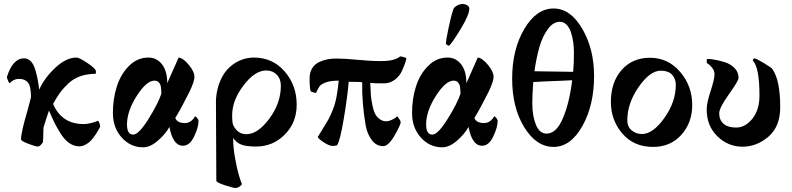

<svg xmlns="http://www.w3.org/2000/svg" viewBox="-20 -726 3956 959"><path d="M479.5 -90.8Q478.5 -89.8 472.2 -78.1Q465.8 -66.4 460.4 -58.1Q455.1 -49.8 444.8 -36.6Q434.6 -23.4 425.3 -15.6Q416 -7.8 402.8 -1.5Q389.6 4.9 376 4.9Q348.6 4.9 324.2 -12.7Q299.8 -30.3 279.3 -64.5Q258.8 -98.6 249 -119.1Q239.3 -139.6 224.6 -173.8Q223.6 -171.9 210.4 -130.9Q197.3 -89.8 197.3 -88.9Q197.3 -86.9 196.8 -78.6Q196.3 -70.3 196.3 -56.6Q196.3 -31.2 194.3 -15.6Q180.7 5.9 168.9 5.9Q158.2 5.9 121.6 -7.8Q85 -21.5 85 -30.3Q85 -64.5 118.2 -176.8L134.8 -240.2Q134.8 -295.9 119.6 -314Q104.5 -332 75.2 -332Q47.9 -332 28.3 -310.5Q25.4 -310.5 20 -323.2Q14.6 -335.9 14.6 -341.8Q43.9 -434.6 99.6 -434.6Q118.2 -434.6 131.8 -421.9Q145.5 -409.2 153.3 -386.2Q161.1 -363.3 165.5 -342.3Q169.9 -321.3 173.8 -293Q174.8 -283.2 175.8 -278.3Q202.1 -336.9 256.3 -387.7Q310.5 -438.5 362.3 -438.5Q376 -438.5 417.5 -410.6Q459 -382.8 459 -370.1Q459 -359.4 458 -357.4Q416 -357.4 381.3 -345.2Q346.7 -333 321.3 -309.1Q295.9 -285.2 279.3 -262.2Q262.7 -239.3 245.1 -207Q288.1 -106.4 397.5 -106.4Q418 -106.4 440.4 -112.8Q462.9 -119.1 469.7 -123Q473.6 -120.1 477.5 -108.4Q481.4 -96.7 479.5 -90.8Z M855.5 -136.7Q865.2 -111.3 903.3 -111.3Q921.9 -111.3 935.5 -122.6Q949.2 -133.8 954.1 -145.5Q960 -143.6 965.8 -135.3Q971.7 -127 971.7 -123Q971.7 -90.8 949.7 -44.4Q927.7 2 893.6 2Q843.8 2 826.2 -91.8Q806.6 -56.6 768.6 -23.4Q730.5 9.8 694.3 9.8Q631.8 9.8 587.9 -39.1Q543.9 -87.9 543.9 -162.1Q543.9 -232.4 563.5 -293.9Q583 -355.5 624.5 -397Q666 -438.5 721.7 -438.5Q762.7 -438.5 789.1 -404.8Q815.4 -371.1 815.4 -310.5Q868.2 -428.7 872.1 -438.5Q894.5 -436.5 922.9 -402.3Q951.2 -368.2 951.2 -341.8Q951.2 -318.4 924.8 -264.6Q887.7 -189.5 855.5 -136.7ZM751 -323.2Q711.9 -323.2 663.1 -247.1Q614.3 -170.9 614.3 -104.5Q614.3 -53.7 645.5 -53.7Q672.9 -53.7 721.7 -131.8Q770.5 -210 786.1 -258.8Q785.2 -283.2 783.2 -294.4Q781.2 -305.7 773.4 -314.5Q765.6 -323.2 751 -323.2Z M1188.5 194.3Q1173.8 212.9 1155.3 212.9Q1145.5 212.9 1103 199.2Q1060.5 185.5 1060.5 175.8L1058.6 -228.5Q1062.5 -283.2 1081.1 -324.7Q1099.6 -366.2 1127 -390.6Q1154.3 -415 1185.1 -426.8Q1215.8 -438.5 1248 -438.5Q1341.8 -438.5 1401.9 -369.1Q1461.9 -299.8 1461.9 -203.1Q1461.9 -113.3 1402.3 -53.7Q1342.8 5.9 1259.8 5.9Q1208 5.9 1183.6 -4.4Q1159.2 -14.6 1144.5 -37.1Q1144.5 10.7 1154.3 64.9Q1164.1 119.1 1172.9 148.4Q1181.6 177.7 1188.5 194.3ZM1210 -55.7Q1267.6 -55.7 1325.2 -133.3Q1382.8 -210.9 1382.8 -297.9Q1382.8 -332 1362.3 -353Q1341.8 -374 1309.6 -374Q1252.9 -374 1196.3 -299.3Q1139.6 -224.6 1139.6 -150.4Q1139.6 -111.3 1144.5 -101.6Q1167 -55.7 1210 -55.7Z M1671.9 -323.2Q1629.9 -323.2 1606.4 -314Q1583 -304.7 1576.7 -295.9Q1570.3 -287.1 1558.6 -262.7Q1555.7 -259.8 1532.2 -269.5Q1526.4 -284.2 1526.4 -335Q1526.4 -365.2 1540 -386.2Q1553.7 -407.2 1576.2 -417Q1598.6 -426.8 1618.2 -430.2Q1637.7 -433.6 1659.2 -433.6Q1703.1 -433.6 1766.6 -427.2Q1830.1 -420.9 1883.8 -420.9Q1951.2 -420.9 1978.5 -444.3Q1983.4 -444.3 1996.1 -440.9Q2008.8 -437.5 2009.8 -434.6Q2009.8 -429.7 2003.9 -412.1Q1998 -394.5 1986.8 -370.1Q1975.6 -345.7 1951.7 -327.6Q1927.7 -309.6 1897.5 -309.6Q1855.5 -309.6 1829.1 -311.5Q1830.1 -297.9 1831.1 -280.3Q1832 -262.7 1832 -256.8Q1832 -251 1833.5 -239.7Q1835 -228.5 1836.9 -217.8Q1838.9 -207 1842.8 -188.5Q1850.6 -153.3 1869.1 -136.7Q1887.7 -120.1 1908.2 -120.1Q1920.9 -120.1 1939 -128.4Q1957 -136.7 1963.9 -145.5Q1966.8 -143.6 1974.1 -131.8Q1981.4 -120.1 1981.4 -116.2Q1981.4 -102.5 1950.7 -49.3Q1919.9 3.9 1894.5 3.9Q1859.4 3.9 1836.9 -26.4Q1814.5 -56.6 1806.6 -98.6Q1787.1 -211.9 1789.1 -315.4Q1771.5 -317.4 1755.9 -316.9Q1740.2 -316.4 1721.7 -317.4Q1715.8 -246.1 1697.3 -133.8Q1678.7 -21.5 1663.1 0Q1651.4 2.9 1641.6 2.9Q1624 2.9 1595.7 -16.1Q1567.4 -35.2 1567.4 -42Q1576.2 -57.6 1595.2 -87.9Q1614.3 -118.2 1622.1 -132.8Q1629.9 -147.5 1641.6 -175.8Q1653.3 -204.1 1660.2 -239.3Q1667 -274.4 1671.9 -323.2Z M2290 -706.1Q2304.7 -706.1 2314.5 -699.2Q2324.2 -692.4 2324.2 -683.6Q2324.2 -652.3 2282.7 -584Q2241.2 -515.6 2225.6 -500Q2223.6 -498 2220.7 -498Q2217.8 -498 2212.4 -502Q2207 -505.9 2207 -509.8Q2207 -520.5 2219.7 -583Q2232.4 -645.5 2245.1 -681.6Q2248 -689.5 2262.7 -697.8Q2277.3 -706.1 2290 -706.1ZM2349.6 -136.7Q2359.4 -111.3 2397.5 -111.3Q2416 -111.3 2429.7 -122.6Q2443.4 -133.8 2448.2 -145.5Q2454.1 -143.6 2460 -135.3Q2465.8 -127 2465.8 -123Q2465.8 -90.8 2443.8 -44.4Q2421.9 2 2387.7 2Q2337.9 2 2320.3 -91.8Q2300.8 -56.6 2262.7 -23.4Q2224.6 9.8 2188.5 9.8Q2126 9.8 2082 -39.1Q2038.1 -87.9 2038.1 -162.1Q2038.1 -232.4 2057.6 -293.9Q2077.1 -355.5 2118.7 -397Q2160.2 -438.5 2215.8 -438.5Q2256.8 -438.5 2283.2 -404.8Q2309.6 -371.1 2309.6 -310.5Q2362.3 -428.7 2366.2 -438.5Q2388.7 -436.5 2417 -402.3Q2445.3 -368.2 2445.3 -341.8Q2445.3 -318.4 2418.9 -264.6Q2381.8 -189.5 2349.6 -136.7ZM2245.1 -323.2Q2206.1 -323.2 2157.2 -247.1Q2108.4 -170.9 2108.4 -104.5Q2108.4 -53.7 2139.6 -53.7Q2167 -53.7 2215.8 -131.8Q2264.6 -210 2280.3 -258.8Q2279.3 -283.2 2277.3 -294.4Q2275.4 -305.7 2267.6 -314.5Q2259.8 -323.2 2245.1 -323.2Z M2745.1 -683.6Q2829.1 -683.6 2888.2 -582.5Q2947.3 -481.4 2947.3 -346.7Q2947.3 -200.2 2888.7 -96.2Q2830.1 7.8 2745.1 7.8Q2659.2 7.8 2598.6 -90.3Q2538.1 -188.5 2538.1 -333Q2538.1 -478.5 2598.6 -581.1Q2659.2 -683.6 2745.1 -683.6ZM2643.6 -316.4Q2638.7 -254.9 2638.7 -210Q2638.7 -147.5 2656.7 -103Q2674.8 -58.6 2710 -58.6Q2758.8 -58.6 2791.5 -135.3Q2824.2 -211.9 2837.9 -325.2Q2825.2 -324.2 2787.6 -322.8Q2750 -321.3 2711.9 -319.8Q2673.8 -318.4 2643.6 -316.4ZM2649.4 -370.1 2842.8 -367.2Q2846.7 -411.1 2846.7 -461.9Q2846.7 -488.3 2843.3 -514.2Q2839.8 -540 2832 -564Q2824.2 -587.9 2810.1 -602.5Q2795.9 -617.2 2776.4 -617.2Q2743.2 -617.2 2716.3 -580.6Q2689.5 -543.9 2674.3 -491.2Q2659.2 -438.5 2649.4 -370.1Z M3280.3 -373Q3226.6 -373 3169.9 -291.5Q3113.3 -210 3113.3 -125Q3113.3 -92.8 3135.3 -74.7Q3157.2 -56.6 3186.5 -56.6Q3241.2 -56.6 3298.3 -136.7Q3355.5 -216.8 3355.5 -301.8Q3355.5 -334 3336.4 -353.5Q3317.4 -373 3280.3 -373ZM3031.2 -216.8Q3031.2 -315.4 3085 -376.5Q3138.7 -437.5 3226.6 -437.5Q3316.4 -437.5 3377 -367.2Q3437.5 -296.9 3437.5 -201.2Q3437.5 -113.3 3383.3 -52.7Q3329.1 7.8 3242.2 7.8Q3145.5 7.8 3088.4 -59.1Q3031.2 -126 3031.2 -216.8Z M3511.7 -410.2Q3509.8 -412.1 3509.8 -421.9Q3509.8 -431.6 3513.7 -431.6Q3526.4 -431.6 3547.4 -428.2Q3568.4 -424.8 3598.1 -416Q3627.9 -407.2 3648.4 -386.7Q3668.9 -366.2 3668.9 -336.9Q3668.9 -322.3 3620.6 -254.9Q3572.3 -187.5 3572.3 -160.2Q3572.3 -127 3593.8 -107.9Q3615.2 -88.9 3657.2 -88.9Q3702.1 -88.9 3737.8 -132.8Q3773.4 -176.8 3773.4 -249Q3773.4 -388.7 3740.2 -423.8Q3740.2 -430.7 3748 -434.6Q3755.9 -434.6 3794.4 -411.6Q3833 -388.7 3837.9 -380.9Q3877 -326.2 3877 -190.4Q3877 -93.8 3818.4 -43.5Q3759.8 6.8 3688.5 6.8Q3617.2 6.8 3563.5 -44.9Q3509.8 -96.7 3509.8 -179.7Q3509.8 -211.9 3529.3 -271Q3548.8 -330.1 3548.8 -355.5Q3548.8 -373 3536.6 -388.2Q3524.4 -403.3 3511.7 -410.2Z"/></svg>

Font: Crimson
Style: Bold
Weight: 700
Version: Version 0.8 ; ttfautohint (v1.00) -l 8 -r 50 -G 200 -x 14 -D